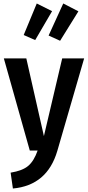

<svg xmlns="http://www.w3.org/2000/svg" viewBox="-20 -864 505 1102"><path d="M191 -844 279 -800 182 -634 116 -663ZM343 -844 430 -799 325 -630 259 -660ZM463 -529 309 2Q251 200 54 218L41 127Q109 116 142 88Q175 60 196 0H151L2 -529H131L232 -83L337 -529Z"/></svg>

Font: Fira Sans Condensed Medium
Style: Regular
Weight: 500
Width: 3
Designer: Carrois Corporate & Edenspiekermann AG
Foundry: Carrois Corporate GbR & Edenspiekermann AG
Version: Version 4.203;PS 004.203;hotconv 1.0.88;makeotf.lib2.5.64775